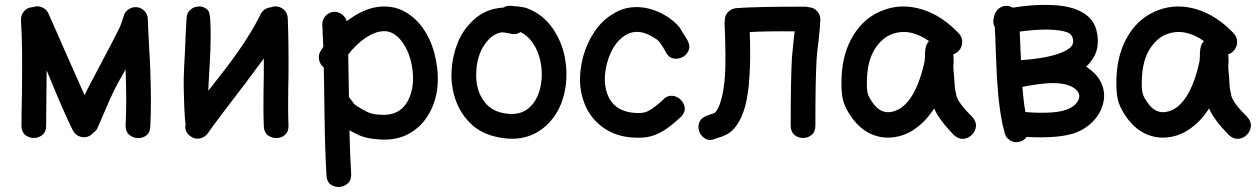

<svg xmlns="http://www.w3.org/2000/svg" viewBox="-20 -558 5107 778"><path d="M342 -7Q352 -12 358 -20Q369 -27 375 -39L423 -150Q450 -210 471 -245L489 -277V-267Q494 -148 489 -51Q488 -26 502.5 -13Q517 0 536.5 1.5Q556 3 572 -8.5Q588 -20 589 -45Q594 -144 589 -271Q588 -310 584 -373Q580 -443 579 -481Q578 -502 563 -516Q548 -530 527 -529Q509 -528 495.5 -516Q482 -504 480 -487L479 -486Q473 -467 466 -449Q458 -430 332 -192L323 -172L254 -327L176 -504Q168 -521 150 -528.5Q132 -536 114 -529H112Q91 -528 77.5 -512.5Q64 -497 65 -476Q69 -411 69.5 -344Q70 -277 69 -184Q67 -90 67 -49Q67 -24 82 -11.5Q97 1 117 1Q137 1 152 -11.5Q167 -24 167 -49Q167 -89 168 -168Q169 -246 169 -273Q238 -104 275 -30Q285 -11 304.5 -4.5Q324 2 342 -7Z M753 -5Q770 7 790 3Q810 -1 822 -18Q857 -68 974 -220L1049 -321V-256Q1046 -110 1049 -46Q1050 -21 1066 -9.5Q1082 2 1101.5 1.5Q1121 1 1135.5 -12Q1150 -25 1149 -50Q1146 -113 1149 -255Q1150 -387 1146 -485Q1145 -506 1129.5 -519.5Q1114 -533 1093 -532Q1084 -531 1076 -528Q1051 -525 1038 -504Q989 -404 895 -281L824 -190Q824 -199 826 -232.5Q828 -266 830.5 -310.5Q833 -355 833.5 -399Q834 -443 832 -475.5Q830 -508 823 -516Q808 -532 788 -532Q768 -532 752.5 -519.5Q737 -507 736 -485Q736 -480 734.5 -459.5Q733 -439 732 -409.5Q731 -380 729.5 -349.5Q728 -319 726.5 -294Q725 -269 725 -257Q724 -237 724.5 -202.5Q725 -168 726.5 -129.5Q728 -91 731 -59Q731 -57 732 -55Q726 -23 753 -5Z M1303 153Q1304 178 1320 189.5Q1336 201 1355.5 199.5Q1375 198 1389.5 185Q1404 172 1403 147Q1398 68 1396 -30L1398 -29Q1421 -16 1437.5 -9Q1454 -2 1472 1.5Q1490 5 1517 7Q1587 12 1638.5 -17Q1690 -46 1720 -100Q1771 -192 1746 -317Q1735 -375 1707 -423Q1679 -472 1636 -501Q1589 -534 1528.5 -531.5Q1468 -529 1406 -487Q1395 -480 1385 -472Q1380 -489 1365.5 -500Q1351 -511 1333 -510Q1313 -509 1299 -493.5Q1285 -478 1286 -457Q1288 -415 1290 -368L1279 -351Q1269 -335 1273 -315.5Q1277 -296 1292 -285Q1293 -249 1293.5 -198Q1294 -147 1295 -91Q1296 -35 1297 16Q1299 85 1303 153ZM1523 -93Q1504 -94 1493.5 -96Q1483 -98 1473.5 -102Q1464 -106 1448 -115Q1420 -131 1415 -137Q1414 -138 1394 -165L1391 -337Q1421 -377 1462 -405Q1531 -451 1580 -418Q1603 -402 1621.5 -370Q1640 -338 1648 -297Q1665 -209 1632 -148Q1599 -88 1523 -93Z M1998 -2Q2113 22 2191 -47Q2257 -106 2272 -208Q2280 -268 2268 -329Q2256 -390 2219 -444Q2181 -498 2122 -522Q2109 -528 2089.5 -530.5Q2070 -533 2061 -533L2055 -534Q2036 -537 2019 -527Q2008 -527 1999 -525Q1941 -517 1897.5 -476Q1854 -435 1834 -383Q1813 -330 1810 -273Q1806 -212 1825.5 -155Q1845 -98 1888 -56.5Q1931 -15 1998 -2ZM2018 -100Q1963 -111 1935 -157Q1906 -203 1910 -268Q1913 -332 1943 -376.5Q1973 -421 2013 -427Q2017 -427 2026 -426Q2055 -420 2057 -420Q2074 -418 2089 -428Q2119 -414 2140 -382.5Q2161 -351 2170 -309Q2179 -267 2173 -222Q2163 -156 2125 -122Q2085 -86 2018 -100Z M2560 0Q2599 1 2628 -9Q2657 -19 2684 -38.5Q2711 -58 2742 -87Q2758 -106 2754 -125Q2750 -144 2735 -157Q2720 -170 2700 -170Q2680 -170 2664 -151Q2629 -120 2610 -110Q2592 -99 2562 -100Q2479 -102 2448 -161Q2418 -220 2440 -303Q2462 -383 2515 -416Q2567 -447 2632 -404Q2643 -398 2648.5 -392Q2654 -386 2659 -378Q2661 -374 2667 -366Q2672 -358 2677 -348Q2688 -326 2707 -321.5Q2726 -317 2743.5 -325.5Q2761 -334 2769.5 -352Q2778 -370 2767 -392Q2766 -395 2759.5 -405Q2753 -415 2746 -426.5Q2739 -438 2735 -445Q2726 -457 2714.5 -467Q2703 -477 2688 -488Q2629 -526 2569.5 -529Q2510 -532 2463 -501Q2419 -475 2388.5 -429Q2358 -383 2343 -329Q2311 -209 2359 -115Q2387 -63 2438 -32Q2489 -1 2560 0Z M2879 4Q2882 3 2887 1Q2900 -3 2901 -3Q2924 -11 2940 -23Q2979 -55 2999 -126Q3013 -177 3017 -251Q3022 -322 3018 -428Q3077 -432 3200 -431L3197 -406Q3191 -350 3189 -325Q3184 -241 3184 -49Q3184 -24 3199 -11.5Q3214 1 3234 1Q3254 1 3269 -11.5Q3284 -24 3284 -49Q3284 -238 3289 -319Q3290 -341 3297 -394Q3303 -447 3304 -477Q3305 -498 3291 -513Q3277 -528 3256 -529Q3249 -531 3242 -531Q3036 -531 2963 -525Q2944 -523 2931 -510Q2918 -497 2917 -479Q2916 -472 2916 -466Q2922 -321 2918 -257Q2914 -193 2902 -153Q2891 -113 2876 -101L2869 -98Q2867 -97 2862.5 -95.5Q2858 -94 2857 -94Q2848 -91 2841 -88Q2818 -78 2812.5 -59.5Q2807 -41 2814.5 -23Q2822 -5 2839 4.5Q2856 14 2879 4Z M3602 -2Q3648 -8 3688 -36Q3728 -64 3756 -105Q3761 -111 3765 -119Q3784 -74 3845 -11Q3864 6 3883.5 4.5Q3903 3 3917.5 -11Q3932 -25 3934.5 -45Q3937 -65 3920 -84Q3865 -138 3856 -168Q3854 -175 3851 -191.5Q3848 -208 3848 -220Q3847 -229 3846 -249Q3844 -268 3843 -283V-292Q3843 -293 3844 -301Q3844 -308 3844 -316Q3844 -329 3843 -338Q3855 -342 3863 -350Q3878 -365 3879 -386Q3880 -407 3865 -423Q3797 -495 3716 -520Q3634 -545 3560 -517Q3485 -490 3439.5 -417.5Q3394 -345 3390 -244Q3388 -195 3394 -161.5Q3400 -128 3427 -88Q3461 -38 3506.5 -16.5Q3552 5 3602 -2ZM3588 -104Q3545 -98 3514 -145Q3503 -160 3498.5 -172Q3494 -184 3493 -199.5Q3492 -215 3493 -240Q3496 -314 3525 -359.5Q3554 -405 3595 -420Q3666 -446 3744 -392Q3743 -391 3742 -389Q3735 -380 3732 -370Q3729 -360 3728 -341Q3728 -334 3728 -327Q3727 -320 3727 -316V-312Q3707 -217 3671 -163Q3635 -110 3588 -104Z M4112 16Q4129 12 4140 -3Q4275 4 4341 -21Q4379 -36 4407.5 -64.5Q4436 -93 4447 -129Q4461 -170 4447 -210.5Q4433 -251 4392 -280Q4387 -285 4381 -288Q4390 -296 4397 -305Q4443 -358 4422 -439Q4406 -495 4340 -520Q4296 -537 4231 -538Q4164 -540 4084 -527Q4070 -535 4053 -534Q4035 -532 4022.5 -519Q4010 -506 4008 -489Q4003 -475 4006 -461Q4008 -454 4011 -448Q4013 -415 4016 -326Q4019 -237 4025 -173Q4031 -110 4043 -50Q4044 -45 4046 -40Q4048 -30 4051 -19Q4056 1 4074 11.5Q4092 22 4112 16ZM4135 -104Q4127 -149 4123 -206Q4190 -219 4231 -221Q4301 -224 4334 -200Q4359 -181 4352 -159Q4343 -130 4305 -115Q4274 -103 4226.5 -101.5Q4179 -100 4135 -104ZM4117 -314Q4114 -386 4112 -430Q4177 -439 4228 -438Q4277 -437 4305 -427Q4324 -419 4327 -402Q4332 -382 4321 -370Q4307 -353 4268 -340Q4213 -321 4117 -314Z M4716 -2Q4762 -8 4802 -36Q4842 -64 4870 -105Q4875 -111 4879 -119Q4898 -74 4959 -11Q4978 6 4997.5 4.5Q5017 3 5031.5 -11Q5046 -25 5048.5 -45Q5051 -65 5034 -84Q4979 -138 4970 -168Q4968 -175 4965 -191.5Q4962 -208 4962 -220Q4961 -229 4960 -249Q4958 -268 4957 -283V-292Q4957 -293 4958 -301Q4958 -308 4958 -316Q4958 -329 4957 -338Q4969 -342 4977 -350Q4992 -365 4993 -386Q4994 -407 4979 -423Q4911 -495 4830 -520Q4748 -545 4674 -517Q4599 -490 4553.5 -417.5Q4508 -345 4504 -244Q4502 -195 4508 -161.5Q4514 -128 4541 -88Q4575 -38 4620.5 -16.5Q4666 5 4716 -2ZM4702 -104Q4659 -98 4628 -145Q4617 -160 4612.5 -172Q4608 -184 4607 -199.5Q4606 -215 4607 -240Q4610 -314 4639 -359.5Q4668 -405 4709 -420Q4780 -446 4858 -392Q4857 -391 4856 -389Q4849 -380 4846 -370Q4843 -360 4842 -341Q4842 -334 4842 -327Q4841 -320 4841 -316V-312Q4821 -217 4785 -163Q4749 -110 4702 -104Z"/></svg>

Font: Balsamiq Sans
Style: Regular
Weight: 400
Designer: Michael Angeles
Foundry: Balsamiq SRL
Version: Version 1.020; ttfautohint (v1.8.4.7-5d5b);gftools[0.9.26]